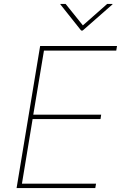

<svg xmlns="http://www.w3.org/2000/svg" viewBox="-20 -963 621 983"><path d="M64.9 0 185.5 -727.5H579.1L575.2 -704.1H205.1L150.4 -376H498L494.6 -353.5H147L92.3 -22.5H471.7L467.8 0ZM315.9 -942.9 404.3 -833 528.8 -942.9H556.2L555.7 -940.4L403.3 -806.6H395.5L289.1 -940.4L289.6 -942.9Z"/></svg>

Font: Inter 16pt Thin
Style: Italic
Weight: 250
Italic angle: -9.3988°
Version: Version 4.001;git-66647c0bb